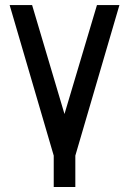

<svg xmlns="http://www.w3.org/2000/svg" viewBox="-20 -542 510 759"><path d="M192.4 197.3V73.2L18.1 -522H106.9L234.9 -91.3L363.3 -522H452.1L277.8 73.2V197.3Z"/></svg>

Font: Proletarsk
Style: Regular
Weight: 400
Designer: Peter Wiegel, original typeface by Carl Albert Fahrenwaldt 1901
Foundry: Peter Wiegel
Version: Version 1.000 2010 initial release